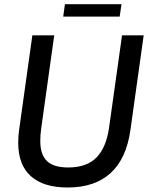

<svg xmlns="http://www.w3.org/2000/svg" viewBox="-20 -862 696 896"><path d="M65 -196Q65 -227 69 -254.5L131 -697H233L172 -260.5Q168 -233 168 -204Q168 -141 198.8 -110.8Q229.5 -80.5 298.5 -80.5Q385 -80.5 430.5 -127.2Q476 -174 489 -266.5L549.5 -697H650.5L588.5 -254.5Q569.5 -121 495.8 -54Q422 13 296 13Q182.5 13 123.8 -40Q65 -93 65 -196ZM283 -842.5H547L538.5 -784.5H275Z"/></svg>

Font: HK Grotesk Medium
Style: Italic
Weight: 500
Italic angle: -8°
Designer: Alfredo Marco Pradil
Foundry: Hanken Design Co.
Version: Version 3.004